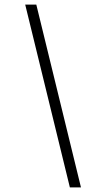

<svg xmlns="http://www.w3.org/2000/svg" viewBox="-20 -750 432 830"><path d="M330 60H282L89 -730H137Z"/></svg>

Font: Brygada 1918
Style: Bold Italic
Weight: 700
Italic angle: -8°
Designer: Mateusz Machalski | Borys Kosmynka | Przemek Hoffer
Foundry: NIEPODLEGLA 2018
Version: Version 3.006